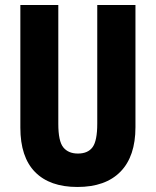

<svg xmlns="http://www.w3.org/2000/svg" viewBox="-20 -827 619 764"><path d="M519 -321Q519 -205 459.5 -144Q400 -83 288 -83Q178 -83 119.5 -142.5Q61 -202 61 -319V-807H212V-334Q212 -265 232 -240.5Q252 -216 290 -216Q330 -216 348.5 -241.5Q367 -267 367 -335V-807H519Z"/></svg>

Font: Noto Sans Kannada UI ExtraCondensed ExtraBold
Style: Regular
Weight: 800
Width: 2
Designer: Jelle Bosma - Monotype Design Team
Foundry: Monotype Imaging Inc.
Version: Version 2.005; ttfautohint (v1.8.4.7-5d5b)